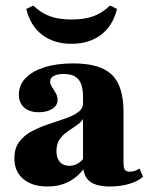

<svg xmlns="http://www.w3.org/2000/svg" viewBox="-20 -657 546 688"><path d="M277.4 -209.7V-311.3Q277.4 -353.2 260.9 -372.6Q244.4 -391.9 208.9 -391.9Q186.3 -391.9 173 -385.1Q159.7 -378.2 159.7 -365.3Q159.7 -355.6 166.5 -345.2Q173.4 -334.7 179.8 -323.4Q186.3 -312.1 186.3 -298.4Q186.3 -279 167.3 -266.9Q148.4 -254.8 118.5 -254.8Q85.5 -254.8 66.5 -271.8Q47.6 -288.7 47.6 -318.5Q47.6 -352.4 71.8 -377.4Q96 -402.4 139.5 -416.1Q183.1 -429.8 242.7 -429.8Q338.7 -429.8 380.6 -389.5Q422.6 -349.2 422.6 -255.6V-209.7ZM150 11.3Q95.2 11.3 63.3 -15.7Q31.5 -42.7 31.5 -89.5Q31.5 -125.8 49.2 -149.2Q66.9 -172.6 94.8 -187.1Q122.6 -201.6 154 -212.1Q185.5 -222.6 213.7 -232.3Q241.9 -241.9 260.1 -255.2Q278.2 -268.5 278.2 -289.5L282.3 -242.7Q278.2 -227.4 266.5 -217.3Q254.8 -207.3 240.7 -198.4Q226.6 -189.5 212.9 -178.6Q199.2 -167.7 190.7 -152.8Q182.3 -137.9 182.3 -115.3Q182.3 -90.3 194.4 -76.6Q206.5 -62.9 228.2 -62.9Q245.2 -62.9 259.7 -71.4Q274.2 -79.8 284.7 -98.4L286.3 -60.5Q261.3 -24.2 227.4 -6.5Q193.5 11.3 150 11.3ZM422.6 -74.2Q422.6 -55.6 427.4 -48.8Q432.3 -41.9 445.2 -41.9Q454.8 -41.9 463.3 -44.8Q471.8 -47.6 479.8 -53.2L492.7 -23.4Q472.6 -6.5 441.5 2.4Q410.5 11.3 374.2 11.3Q323.4 11.3 300.4 -8.1Q277.4 -27.4 277.4 -70.2V-209.7H422.6ZM236.3 -500Q173.4 -500 131 -532.3Q88.7 -564.5 74.2 -625L99.2 -637.1Q126.6 -610.5 158.9 -598.8Q191.1 -587.1 236.3 -587.1Q282.3 -587.1 314.5 -598.8Q346.8 -610.5 374.2 -637.1L399.2 -625Q384.7 -564.5 341.9 -532.3Q299.2 -500 236.3 -500Z"/></svg>

Font: Playfair 9pt Black
Style: Regular
Weight: 900
Designer: Claus Eggers Sørensen
Foundry: Claus Eggers Sørensen
Version: Version 2.203